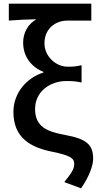

<svg xmlns="http://www.w3.org/2000/svg" viewBox="-20 -817 538 1045"><path d="M421 208C467 143 487 82 487 47C487 -31 449 -61 337 -82C237 -100 171 -126 171 -224C171 -319 253 -376 341 -376C370 -376 393 -375 424 -368V-462C394 -455 378 -454 348 -454C284 -454 222 -510 222 -581C222 -659 279 -705 348 -705H477V-797H28V-705C94 -710 123 -711 178 -712C132 -686 106 -639 106 -585C106 -509 150 -453 216 -426V-422C128 -395 53 -313 53 -208C53 -65 149 -14 265 9C360 29 384 43 384 75C384 105 367 127 330 174Z"/></svg>

Font: Noto Sans CJK KR Medium
Style: Regular
Weight: 500
Designer: Ryoko NISHIZUKA (kana & ideographs); Paul D. Hunt (Latin, Greek & Cyrillic); Wenlong ZHANG (bopomofo); Sandoll Communica
Foundry: Adobe Systems Incorporated
Version: Version 1.004;PS 1.004;hotconv 1.0.82;makeotf.lib2.5.63406